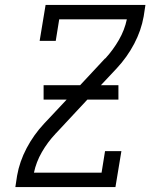

<svg xmlns="http://www.w3.org/2000/svg" viewBox="-20 -755 640 775"><path d="M328 -348 316 -358 281 -387 404 -519Q404 -519 404.5 -519Q405 -519 405 -519L406 -520Q437 -554 460 -594Q483 -634 492 -677H219L205 -590H140L164 -735H567L560 -689Q550 -632 521.5 -578Q493 -524 451 -479ZM42 0 49 -46Q59 -103 87.5 -157Q116 -211 158 -256L281 -387L328 -348L205 -216Q205 -216 204.5 -216Q204 -216 204 -216V-215Q172 -181 149 -141Q126 -101 117 -58H390L404 -145H470L446 0ZM156 -353V-411H458V-353Z"/></svg>

Font: Iosevka Curly Slab LtEx
Style: Italic
Weight: 300
Width: 7
Italic angle: -9°
Monospace: yes
Designer: Belleve Invis
Foundry: Belleve Invis
Version: Version 11.1.0; ttfautohint (v1.8.3)